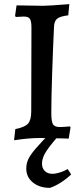

<svg xmlns="http://www.w3.org/2000/svg" viewBox="-20 -667 403 928"><path d="M54 -43Q100 -52 115.5 -69.5Q131 -87 131 -129L132 -533Q132 -565 124.5 -576Q117 -587 95 -587L56 -585L53 -591L60 -641L127 -640Q149 -639 188 -639Q215 -639 315 -647L310 -593Q270 -588 256 -576.5Q242 -565 241 -537Q236 -433 232 -310.5Q228 -188 228 -121Q228 -80 236 -66.5Q244 -53 269 -53Q285 -53 318 -56L321 -51L312 3Q293 3 282 2L174 0Q117 0 48 11ZM107 148Q107 124 116.5 103Q126 82 153 50.5Q180 19 240 -42H290Q225 31 204 63.5Q183 96 183 123Q183 146 196.5 159.5Q210 173 233 173Q249 173 270 166.5Q291 160 307 150L324 176Q300 199 272 216.5Q244 234 221 241Q171 241 139 215Q107 189 107 148Z"/></svg>

Font: Alegreya Medium
Style: Regular
Weight: 500
Designer: Juan Pablo del Peral
Foundry: Huerta Tipografica
Version: Version 2.007; ttfautohint (v1.6)